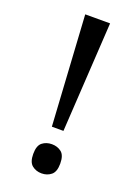

<svg xmlns="http://www.w3.org/2000/svg" viewBox="-139 -775 610 842"><g transform="rotate(20 166.0 -353.5)"><path d="M139 -201 108 -714H224L193 -201ZM166 7Q140 7 121.5 -8Q103 -23 103 -61Q103 -100 121.5 -114.5Q140 -129 166 -129Q192 -129 210.5 -114.5Q229 -100 229 -61Q229 -23 210.5 -8Q192 7 166 7Z"/></g></svg>

Font: Noto Serif Old Uyghur
Style: Regular
Weight: 400
Designer: Lewis McGuffie
Foundry: Google LLC
Version: Version 1.003; ttfautohint (v1.8.4.7-5d5b)